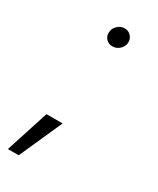

<svg xmlns="http://www.w3.org/2000/svg" viewBox="-188 -549 538 655"><g transform="rotate(30 80.5 -222.0)"><path d="M95.5 -425.5Q80 -425.5 70 -436.2Q60 -447 61.5 -462.5Q62.5 -478 74.5 -489Q86.5 -500 102 -500Q117 -500 127 -489Q137 -478 136 -462.5Q134.5 -447 122.5 -436.2Q110.5 -425.5 95.5 -425.5ZM-38 56 16.5 -113H80L4.5 56Z"/></g></svg>

Font: Urbanist Light
Style: Italic
Weight: 300
Italic angle: -8°
Designer: Corey Hu
Foundry: Corey Hu
Version: Version 1.330; ttfautohint (v1.8.4.7-5d5b)